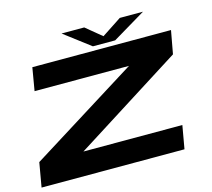

<svg xmlns="http://www.w3.org/2000/svg" viewBox="-118 -954 1207 1092"><g transform="rotate(-15 486.0 -408.5)"><path d="M-4 0H837.5L861.5 -136.5H279L914 -538.5L939 -675H122.5L99.5 -540H655.5L21 -143.5ZM486 -700.5H617L812 -817H675.5L559 -740.5L466 -817H332.5Z"/></g></svg>

Font: Anybody ExtraExpanded
Style: Bold Italic
Weight: 700
Width: 8
Italic angle: -10°
Version: Version 1.113;gftools[0.9.25]